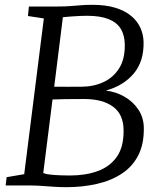

<svg xmlns="http://www.w3.org/2000/svg" viewBox="-20 -770 658 797"><path d="M253.5 7Q230 7 203.8 5.2Q177.5 3.5 153.8 1.8Q130 0 113 0H3.5L7.5 -34.5L80.5 -47L162 -693.5L96 -703.5L100 -743H220Q250.5 -743 272.5 -744.8Q294.5 -746.5 315.5 -748.2Q336.5 -750 364 -750Q419.5 -750 459.5 -737.5Q499.5 -725 525 -703.5Q550.5 -682 563 -654Q575.5 -626 576 -595Q577.5 -515 535.2 -464.8Q493 -414.5 419.5 -394Q461.5 -389 497 -368.5Q532.5 -348 554.5 -315Q576.5 -282 577 -239Q578 -172.5 554.2 -125.8Q530.5 -79 486.5 -49.8Q442.5 -20.5 383 -6.8Q323.5 7 253.5 7ZM270.5 -41.5Q335 -41.5 385.5 -59.8Q436 -78 465 -119.2Q494 -160.5 493 -230Q492.5 -295.5 449.2 -327.2Q406 -359 329.5 -359Q280 -359 248.8 -358.5Q217.5 -358 198 -357L159.5 -51.5Q170.5 -47 190.8 -45Q211 -43 233 -42.2Q255 -41.5 270.5 -41.5ZM205 -410Q230.5 -409.5 260.8 -409.8Q291 -410 317 -410Q368 -410 409.2 -429Q450.5 -448 474.8 -486.8Q499 -525.5 498 -585Q497.5 -624 481.2 -650.5Q465 -677 430.5 -690.8Q396 -704.5 341 -704.5Q331 -704.5 312.2 -703.8Q293.5 -703 273.8 -701.5Q254 -700 241 -698.5Z"/></svg>

Font: Merriweather 20pt Light
Style: Italic
Weight: 300
Italic angle: -7.8°
Version: Version 2.101